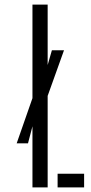

<svg xmlns="http://www.w3.org/2000/svg" viewBox="-20 -820 399 840"><path d="M53 -193 122 -390.5V-800H188.5V-535.5L207 -600H260L188.5 -400.5V0H122V-267.5L102.5 -193ZM232 0V-60H348V0Z"/></svg>

Font: Big Shoulders Stencil Display Thin
Style: Regular
Weight: 400
Version: Version 2.001